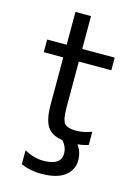

<svg xmlns="http://www.w3.org/2000/svg" viewBox="-134 -766 771 1059"><g transform="rotate(15 251.5 -236.5)"><path d="M92.8 196.3V116.2Q148.4 146.5 201.2 146.5Q303.7 146.5 302.7 78.1Q302.7 40 273.4 8.8Q212.9 1 187 -38.6Q161.1 -78.1 161.1 -163.1V-432.6H49.8V-504.9H161.1V-692.4H250V-504.9H435.5V-432.6H250V-169.9Q250 -101.6 266.6 -81.1Q283.2 -60.5 333 -60.5Q377 -60.5 421.9 -78.1V-2Q388.7 7.8 360.4 9.8Q387.7 44.9 387.7 95.7Q387.7 149.4 343.3 184.1Q298.8 218.8 208 218.8Q150.4 219.7 92.8 196.3Z"/></g></svg>

Font: Gen Shin Gothic Regular
Style: Regular
Weight: 400
Designer: [Source Han Sans]
Ryoko NISHIZUKA  (kana & ideographs); Paul D. Hunt (Latin, Greek & Cyrillic); Wenlong ZHANG  (bopomofo
Version: Version 1.002.20150607